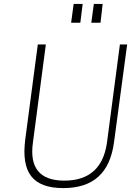

<svg xmlns="http://www.w3.org/2000/svg" viewBox="-20 -950 715 980"><path d="M402 -930H356L343 -834H390ZM504 -930H459L446 -834H493ZM562 -224 629 -723H592L526 -222C508 -94 436 -28 308 -28C182 -28 130 -95 148 -222L214 -723H173L109 -239C87 -69 147 10 303 10C456 10 541 -67 562 -224Z"/></svg>

Font: United Sans Thin
Style: Italic
Weight: 100
Italic angle: -8°
Designer: Pablo Impallari, Rodrigo Fuenzalida (Modified by Dan O. Williams)
Version: Version 1.000;PS 001.000;hotconv 1.0.88;makeotf.lib2.5.64775